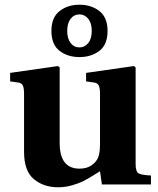

<svg xmlns="http://www.w3.org/2000/svg" viewBox="-20 -782 669 814"><path d="M198 -651Q198 -708 232.5 -735Q267 -762 317 -762Q367 -762 401.5 -735Q436 -708 436 -651Q436 -593 401.5 -566.5Q367 -540 317 -540Q267 -540 232.5 -566.5Q198 -593 198 -651ZM317 -581Q339 -581 354 -599.5Q369 -618 369 -651Q369 -684 354 -702.5Q339 -721 317 -721Q294 -721 279.5 -702.5Q265 -684 265 -651Q265 -618 279.5 -599.5Q294 -581 317 -581ZM23 -437V-473L226 -502L233 -496V-176Q233 -67 317 -67Q348 -67 368 -81Q388 -95 396 -114Q404 -134 404 -170V-381Q404 -410 398.5 -420Q393 -430 380 -432L345 -437V-473L548 -502L555 -496V-87Q555 -56 566 -48Q577 -40 620 -38V0H412L404 -56Q398 -52 372.5 -36.5Q347 -21 331 -13Q315 -5 286 3.5Q257 12 227 12Q165 12 123.5 -22.5Q82 -57 82 -138V-381Q82 -410 76.5 -420Q71 -430 58 -432Z"/></svg>

Font: Heuristica
Style: Bold
Weight: 700
Version: Version 1.0.2